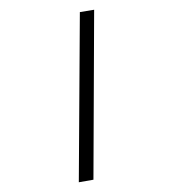

<svg xmlns="http://www.w3.org/2000/svg" viewBox="-218 -812 881 978"><g transform="rotate(-30 222.5 -323.0)"><path d="M476 -684 40 64 -31 38 407 -710Z"/></g></svg>

Font: Rambla
Style: Italic
Weight: 400
Italic angle: -12°
Designer: Martin Sommaruga
Foundry: Martin Sommaruga
Version: Version 1.001